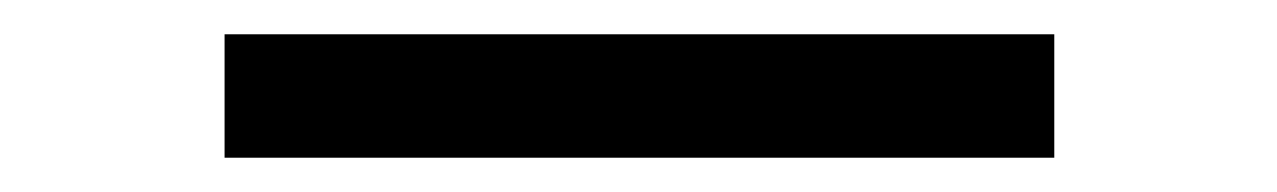

<svg xmlns="http://www.w3.org/2000/svg" viewBox="-20 -92 745 112"><path d="M111 -72H595V0H111Z"/></svg>

Font: Be Vietnam
Style: Regular
Weight: 400
Designer: Gabriel Lam
Foundry: TypeRant
Version: Version 4.000